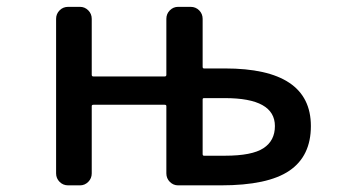

<svg xmlns="http://www.w3.org/2000/svg" viewBox="-20 -565 1040 563"><path d="M574.2 -369.1Q574.2 -364.3 578.1 -364.3H639.6Q891.6 -364.3 891.6 -195.3Q891.6 -107.4 828.6 -64.5Q765.6 -21.5 627.9 -21.5H502Q488.3 -21.5 478 -31.7Q467.8 -42 467.8 -56.6V-253.9Q467.8 -257.8 462.9 -257.8H253.9Q249 -257.8 249 -253.9V-56.6Q249 -42 238.8 -31.7Q228.5 -21.5 214.8 -21.5H179.7Q165 -21.5 154.8 -31.7Q144.5 -42 144.5 -56.6V-509.8Q144.5 -524.4 154.8 -534.7Q165 -544.9 179.7 -544.9H214.8Q228.5 -544.9 238.8 -534.7Q249 -524.4 249 -509.8V-345.7Q249 -340.8 253.9 -340.8H462.9Q467.8 -340.8 467.8 -345.7V-509.8Q467.8 -524.4 478 -534.7Q488.3 -544.9 502 -544.9H539.1Q553.7 -544.9 564 -534.7Q574.2 -524.4 574.2 -509.8ZM578.1 -277.3Q574.2 -277.3 574.2 -273.4V-113.3Q574.2 -108.4 578.1 -108.4H639.6Q718.8 -108.4 752.4 -130.4Q786.1 -152.3 786.1 -195.3Q786.1 -277.3 639.6 -277.3Z"/></svg>

Font: Gen Jyuu Gothic L Monospace Medium
Style: Regular
Weight: 500
Designer: [Source Han Sans]
Ryoko NISHIZUKA  (kana & ideographs); Paul D. Hunt (Latin, Greek & Cyrillic); Wenlong ZHANG  (bopomofo
Version: Version 1.002.20150607